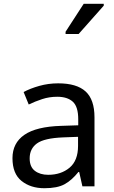

<svg xmlns="http://www.w3.org/2000/svg" viewBox="-20 -986 601 1016"><path d="M288 -545Q386 -545 433 -502Q480 -459 480 -365V0H416L399 -76H395Q360 -32 321.5 -11Q283 10 215 10Q142 10 94 -28.5Q46 -67 46 -149Q46 -229 109 -272.5Q172 -316 303 -320L394 -323V-355Q394 -422 365 -448Q336 -474 283 -474Q241 -474 203 -461.5Q165 -449 132 -433L105 -499Q140 -518 188 -531.5Q236 -545 288 -545ZM314 -259Q214 -255 175.5 -227Q137 -199 137 -148Q137 -103 164.5 -82Q192 -61 235 -61Q303 -61 348 -98.5Q393 -136 393 -214V-262ZM327 -806V-818L423 -966H529V-956L396 -806Z"/></svg>

Font: Noto Sans Tifinagh Azawagh
Style: Regular
Weight: 400
Designer: JamraPatel
Foundry: JamraPatel LLC
Version: Version 2.006; ttfautohint (v1.8.4.7-5d5b)